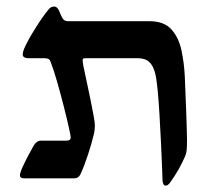

<svg xmlns="http://www.w3.org/2000/svg" viewBox="-20 -547 665 590"><path d="M489.3 23.4Q481 23.4 479.5 8.8Q479 -6.3 477.8 -38.3Q476.6 -70.3 474.6 -110.8Q472.7 -151.4 470.2 -192.6Q467.8 -233.9 464.6 -268.3Q461.4 -302.7 457 -321.3Q450.7 -345.7 438.2 -356.9Q425.8 -368.2 402.8 -368.2H245.6Q240.2 -368.2 237.1 -367.4Q233.9 -366.7 233.9 -361.3Q233.9 -357.9 234.9 -352.8Q235.8 -347.7 236.3 -343.8Q240.7 -322.3 246.8 -294.2Q252.9 -266.1 258.5 -238.8Q264.2 -211.4 267.8 -190.7Q271.5 -169.9 271.5 -162.6Q271.5 -152.3 270.3 -144.3Q269 -136.2 266.6 -127.9Q261.7 -106 250 -70.6Q238.3 -35.2 227.5 -12.2Q221.7 1 207.5 1H53.7Q41 1 41 -9.8Q41 -9.8 42.5 -15.6Q43.9 -21.5 47.4 -29.3Q57.1 -50.8 65.7 -66.9Q74.2 -83 83 -98.6Q92.3 -114.7 105.5 -114.7H184.6Q197.3 -114.7 197.3 -125Q197.3 -129.4 191.4 -156Q185.5 -182.6 176 -220Q166.5 -257.3 156 -294.2Q145.5 -331.1 136.2 -355Q133.3 -364.7 127.4 -366.5Q121.6 -368.2 114.7 -368.2H65.4Q60.5 -368.2 55.2 -370.6Q49.8 -373 49.8 -380.9Q49.8 -386.2 54.2 -397.5Q66.9 -425.8 89.4 -461.4Q111.8 -497.1 129.4 -518.1Q136.2 -526.9 146.5 -526.9Q151.9 -526.9 156 -522.5Q160.2 -518.1 162.1 -512.7Q168 -497.1 173.1 -489.5Q178.2 -481.9 189 -481.9H438.5Q483.9 -481.9 506.6 -456.8Q529.3 -431.6 537.6 -392.6Q545.9 -353.5 547.9 -311.5Q550.3 -257.8 552.2 -203.9Q554.2 -149.9 554.7 -116.2Q554.7 -95.2 553.5 -85Q552.2 -74.7 548.8 -66.9Q541.5 -49.3 529.1 -27.1Q516.6 -4.9 501.5 15.6Q499.5 18.1 496.3 20.8Q493.2 23.4 489.3 23.4Z"/></svg>

Font: David Libre Medium
Style: Regular
Weight: 500
Designer: Ismar David, J. Victor Gaultney, Annie Olsen and Meir Sadan
Foundry: Monotype Imaging Inc. & SIL International
Version: Version 1.100; ttfautohint (v1.8.4.7-5d5b)